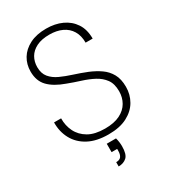

<svg xmlns="http://www.w3.org/2000/svg" viewBox="-219 -819 1002 1131"><g transform="rotate(-30 282.0 -253.5)"><path d="M290 12Q209 12 154.5 -17Q100 -46 72.5 -96.5Q45 -147 46 -210H94Q93 -161 113.5 -119.5Q134 -78 177 -53Q220 -28 289 -28Q351 -28 391 -48Q431 -68 450.5 -102Q470 -136 470 -178Q470 -229 447.5 -259.5Q425 -290 389 -309Q353 -328 308.5 -342Q264 -356 222 -372Q151 -397 113.5 -435.5Q76 -474 76 -538Q76 -587 99.5 -626Q123 -665 169 -688.5Q215 -712 281 -712Q341 -712 388 -690.5Q435 -669 462.5 -627.5Q490 -586 490 -524H442Q442 -572 422 -605Q402 -638 365.5 -655Q329 -672 280 -672Q227 -672 192 -654.5Q157 -637 140 -607.5Q123 -578 123 -541Q123 -498 145 -471.5Q167 -445 203 -428.5Q239 -412 283 -398Q327 -384 372 -366Q413 -349 446 -326Q479 -303 498.5 -268Q518 -233 518 -180Q518 -128 493 -84.5Q468 -41 417.5 -14.5Q367 12 290 12ZM246 205V176Q270 176 280 162.5Q290 149 290 124V111H252V54H315Q319 68 321 83Q323 98 323 111Q323 166 301.5 185.5Q280 205 246 205Z"/></g></svg>

Font: DM Sans 10pt ExtraLight
Style: Regular
Weight: 250
Version: Version 4.004;gftools[0.9.30]